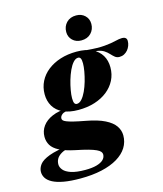

<svg xmlns="http://www.w3.org/2000/svg" viewBox="-223 -783 964 1135"><g transform="rotate(-15 259.0 -215.0)"><path d="M536 -380.5Q520.5 -380.5 509.2 -389.5Q498 -398.5 486.5 -411.2Q475 -424 458.5 -434.8Q442 -445.5 416.5 -449Q391 -452.5 351.5 -443L356 -470Q426.5 -463.5 468.8 -467.5Q511 -471.5 536.2 -478Q561.5 -484.5 579.5 -484.5Q591.5 -484.5 599.5 -478.5Q607.5 -472.5 607.5 -459Q607.5 -444.5 602.2 -430.5Q597 -416.5 587.5 -405.2Q578 -394 565 -387.2Q552 -380.5 536 -380.5ZM221 -177.5Q237 -177.5 251.5 -193.8Q266 -210 278 -236Q290 -262 298.8 -292.2Q307.5 -322.5 312.5 -351Q317.5 -379.5 317.5 -399.5Q317.5 -421.5 312.5 -430.5Q307.5 -439.5 298 -439.5Q282 -439.5 267.5 -423.2Q253 -407 241 -380.8Q229 -354.5 220.2 -324.5Q211.5 -294.5 206.5 -266Q201.5 -237.5 201.5 -217.5Q201.5 -195 206.5 -186.2Q211.5 -177.5 221 -177.5ZM298 -476.5Q355 -476.5 392.5 -458.5Q430 -440.5 449 -409Q468 -377.5 468 -335.5Q468 -292.5 450 -257Q432 -221.5 399 -195.2Q366 -169 321 -154.8Q276 -140.5 221 -140.5Q164.5 -140.5 126.8 -158.2Q89 -176 70 -208Q51 -240 51 -281.5Q51 -324 69 -359.8Q87 -395.5 120 -421.5Q153 -447.5 198 -462Q243 -476.5 298 -476.5ZM127.5 254Q67.5 254 26 246.5Q-15.5 239 -41 225.5Q-66.5 212 -77.8 194.2Q-89 176.5 -89 156.5Q-89 133 -72.8 111.5Q-56.5 90 -12.2 73.2Q32 56.5 116 47H153L150 53Q116.5 57 92.5 64.5Q68.5 72 52.8 83Q37 94 29.5 108.2Q22 122.5 22 140Q22 157.5 35.8 174.2Q49.5 191 81.8 201.8Q114 212.5 168.5 212.5Q209.5 212.5 237.5 204.8Q265.5 197 279.5 183.2Q293.5 169.5 293.5 151Q293.5 142 287 134Q280.5 126 263.5 118Q246.5 110 216.8 101.8Q187 93.5 140 84Q80.5 71.5 46.5 53.8Q12.5 36 -1.2 12.8Q-15 -10.5 -15 -38.5Q-15 -75 5.8 -103.5Q26.5 -132 66 -149Q105.5 -166 162 -167L170 -153Q136.5 -153 123 -142Q109.5 -131 109.5 -117.5Q109.5 -111.5 114 -106Q118.5 -100.5 132.5 -94.8Q146.5 -89 173.5 -82.2Q200.5 -75.5 246 -67Q316.5 -54 358.5 -33Q400.5 -12 419 15Q437.5 42 437.5 73Q437.5 113.5 416.8 146.8Q396 180 356 204Q316 228 258.5 241Q201 254 127.5 254ZM344 -533Q311.5 -533 290.5 -553.2Q269.5 -573.5 269.5 -604Q269.5 -638 291.5 -661Q313.5 -684 351 -684Q383.5 -684 404.5 -663.8Q425.5 -643.5 425.5 -612.5Q425.5 -579 403.5 -556Q381.5 -533 344 -533Z"/></g></svg>

Font: Newsreader 36pt ExtraBold
Style: Italic
Weight: 800
Italic angle: -17°
Designer: Hugues Gentile
Foundry: Production Type
Version: Version 1.003